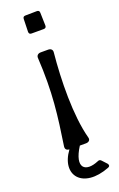

<svg xmlns="http://www.w3.org/2000/svg" viewBox="-179 -805 645 1040"><g transform="rotate(-20 143.5 -285.0)"><path d="M117 -655H187C197 -655 202 -660 202 -670L200 -744C200 -754 195 -759 185 -759L119 -758C109 -758 104 -753 104 -743L102 -670C102 -660 107 -655 117 -655ZM263 149 238 122C232 115 225 114 217 118C137 152 85 115 155 5H190C206 5 218 -4 213 -21C176 -158 180 -364 195 -517C197 -533 187 -542 171 -542H129C113 -542 104 -533 104 -520C116 -316 98 -186 73 -20C71 -4 79 4 95 5C5 127 93 234 258 170C268 166 270 158 263 149Z"/></g></svg>

Font: OpenDyslexic3
Style: Regular
Weight: 400
Designer: Abelardo Gonzalez
Version: Version 3.001;PS 003.001;hotconv 1.0.88;makeotf.lib2.5.64775